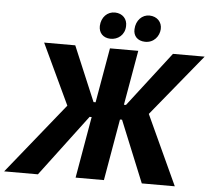

<svg xmlns="http://www.w3.org/2000/svg" viewBox="-100 -956 1125 1020"><g transform="rotate(5 463.0 -446.0)"><path d="M-41 0H139L386 -328H397L340 0H491L548 -328H559L693 0H869L698 -371L967 -700H798L573 -408H562L613 -700H462L411 -408H400L277 -700H111L263 -377ZM459 -751C500 -750 536 -778 537 -825C539 -863 513 -891 473 -892C432 -893 400 -861 398 -814C397 -777 421 -752 459 -751ZM644 -751C692 -750 720 -788 722 -825C724 -863 697 -891 657 -892C617 -893 585 -860 583 -813C581 -777 604 -752 644 -751Z"/></g></svg>

Font: Fixel Display 20240404
Style: Bold Italic
Weight: 700
Italic angle: -10°
Designer: AlfaBravo + MacPaw
Foundry: Kyrylo Tkachov, Marchela Mozhyna, Serhii Makarenko, Maria Weinstein, Zakhar Kryvoshyya
Version: Version 1.211;Glyphs 3.2 (3225)